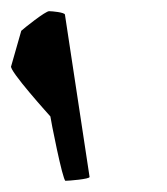

<svg xmlns="http://www.w3.org/2000/svg" viewBox="-85 -782 299 343"><path d="M-65 -664C-71 -658 5 -574 5 -574C5 -571 27 -459 32 -459C37 -459 76 -462 75 -466L31 -756C30 -760 8 -762 3 -762C-3 -763 -44 -730 -47 -727Z"/></svg>

Font: Ampere
Style: SCRevIta
Weight: 400
Version: Version 1